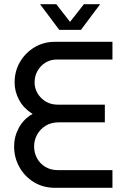

<svg xmlns="http://www.w3.org/2000/svg" viewBox="-20 -900 603 920"><path d="M244.6 0Q186.6 0 142.1 -27.4Q97.6 -54.8 72.6 -100.1Q47.6 -145.4 47.6 -198.2Q47.6 -245.8 70.4 -287.8Q93.2 -329.8 136.2 -354.2Q93.6 -380.6 71.8 -420.6Q50 -460.6 50 -504.8Q50 -559 75.7 -603Q101.4 -647 145.1 -673.3Q188.8 -699.6 242 -699.6H518.8V-614.8H252.8Q222.2 -614.8 198.1 -600.1Q174 -585.4 159.9 -560.5Q145.8 -535.6 145.8 -504.8Q145.8 -476.2 160.5 -451.9Q175.2 -427.6 199.9 -413.1Q224.6 -398.6 255.2 -398.6H482.4V-313.8H261.6Q225 -313.8 198.4 -297.3Q171.8 -280.8 157.6 -254.4Q143.4 -228 143.4 -197.8Q143.4 -168 157.2 -142.2Q171 -116.4 196.8 -100.6Q222.6 -84.8 257.6 -84.8H518.8V0ZM263.8 -757 171.8 -880H249.6L315.6 -795.2L382.2 -880H460L368 -757Z"/></svg>

Font: MuseoModerno Thin
Style: Regular
Weight: 100
Designer: Pablo Cosgaya, Héctor Gatti, Marcela Romero, and the Authors of The MuseoModerno Project.
Foundry: Omnibus-Type Team
Version: Version 1.003